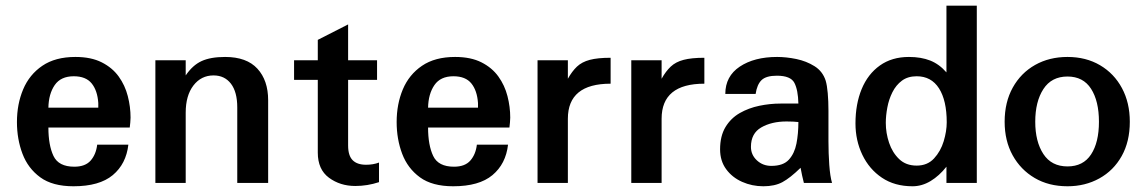

<svg xmlns="http://www.w3.org/2000/svg" viewBox="-20 -648 4062 680"><path d="M240.2 11.7Q166 11.7 122.6 -20Q79.1 -51.8 59.6 -103.5Q40 -155.3 40 -215.8Q40 -279.3 62 -331.5Q84 -383.8 129.9 -415Q175.8 -446.3 247.1 -446.3Q302.7 -446.3 340.3 -427.2Q377.9 -408.2 400.4 -377Q422.9 -345.7 432.6 -307.6Q442.4 -269.5 442.4 -231.4Q442.4 -222.7 441.4 -213.9Q440.4 -205.1 439.5 -196.3H151.4Q151.4 -133.8 169.4 -95.7Q187.5 -57.6 243.2 -57.6Q282.2 -57.6 301.3 -79.6Q320.3 -101.6 324.2 -135.7H434.6Q426.8 -67.4 379.4 -27.8Q332 11.7 240.2 11.7ZM151.4 -266.6H328.1Q328.1 -276.4 328.1 -283.2Q325.2 -327.1 304.7 -352.5Q284.2 -377.9 241.2 -377.9Q195.3 -377.9 173.8 -346.7Q152.3 -315.4 151.4 -266.6Z M530.3 0V-434.6H637.7V-380.9Q662.1 -417 693.8 -431.6Q725.6 -446.3 777.3 -446.3Q853.5 -446.3 891.6 -404.8Q929.7 -363.3 929.7 -293V0H820.3V-267.6Q820.3 -322.3 797.9 -351.6Q775.4 -380.9 736.3 -380.9Q692.4 -380.9 665 -345.2Q637.7 -309.6 637.7 -249V0Z M1238.3 10.7Q1184.6 10.7 1145 -18.6Q1105.5 -47.9 1105.5 -107.4V-365.2H1021.5V-434.6H1105.5V-506.8L1212.9 -561.5V-434.6H1315.4V-365.2H1212.9V-132.8Q1212.9 -96.7 1229 -80.6Q1245.1 -64.5 1276.4 -64.5Q1301.8 -64.5 1322.3 -72.3V-2.9Q1281.2 10.7 1238.3 10.7Z M1585 11.7Q1510.7 11.7 1467.3 -20Q1423.8 -51.8 1404.3 -103.5Q1384.8 -155.3 1384.8 -215.8Q1384.8 -279.3 1406.7 -331.5Q1428.7 -383.8 1474.6 -415Q1520.5 -446.3 1591.8 -446.3Q1647.5 -446.3 1685.1 -427.2Q1722.7 -408.2 1745.1 -377Q1767.6 -345.7 1777.3 -307.6Q1787.1 -269.5 1787.1 -231.4Q1787.1 -222.7 1786.1 -213.9Q1785.2 -205.1 1784.2 -196.3H1496.1Q1496.1 -133.8 1514.2 -95.7Q1532.2 -57.6 1587.9 -57.6Q1627 -57.6 1646 -79.6Q1665 -101.6 1668.9 -135.7H1779.3Q1771.5 -67.4 1724.1 -27.8Q1676.8 11.7 1585 11.7ZM1496.1 -266.6H1672.9Q1672.9 -276.4 1672.9 -283.2Q1669.9 -327.1 1649.4 -352.5Q1628.9 -377.9 1585.9 -377.9Q1540 -377.9 1518.6 -346.7Q1497.1 -315.4 1496.1 -266.6Z M1883.8 0V-434.6H1991.2V-369.1Q2005.9 -395.5 2023.4 -412.1Q2041 -428.7 2068.8 -436Q2096.7 -443.4 2142.6 -443.4V-351.6Q1991.2 -351.6 1991.2 -227.5V0Z M2215.8 0V-434.6H2323.2V-369.1Q2337.9 -395.5 2355.5 -412.1Q2373 -428.7 2400.9 -436Q2428.7 -443.4 2474.6 -443.4V-351.6Q2323.2 -351.6 2323.2 -227.5V0Z M2683.6 11.7Q2643.6 11.7 2608.4 -3.9Q2573.2 -19.5 2551.8 -48.8Q2530.3 -78.1 2530.3 -119.1Q2530.3 -166 2549.3 -197.8Q2568.4 -229.5 2600.1 -247.6Q2631.8 -265.6 2669.4 -273.4Q2707 -281.2 2744.1 -281.2H2807.6Q2806.6 -329.1 2793.5 -354.5Q2780.3 -379.9 2731.4 -379.9Q2693.4 -379.9 2677.2 -364.3Q2661.1 -348.6 2656.2 -315.4H2548.8Q2548.8 -377.9 2600.1 -412.1Q2651.4 -446.3 2732.4 -446.3Q2764.6 -446.3 2800.3 -439Q2835.9 -431.6 2864.7 -413.6Q2893.6 -395.5 2904.3 -362.3Q2909.2 -345.7 2911.6 -317.9Q2914.1 -290 2914.1 -255.9V-147.5Q2914.1 -105.5 2917 -64.5Q2919.9 -23.4 2926.8 0H2827.1Q2824.2 -10.7 2820.8 -26.4Q2817.4 -42 2815.4 -53.7Q2778.3 -17.6 2751 -2.9Q2723.6 11.7 2683.6 11.7ZM2711.9 -60.5Q2753.9 -60.5 2773.9 -82.5Q2793.9 -104.5 2800.8 -139.6Q2807.6 -174.8 2807.6 -215.8Q2791 -217.8 2765.6 -217.8Q2712.9 -217.8 2676.3 -196.8Q2639.6 -175.8 2639.6 -127.9Q2639.6 -99.6 2660.6 -80.1Q2681.6 -60.5 2711.9 -60.5Z M3211.9 11.7Q3148.4 11.7 3103.5 -18.6Q3058.6 -48.8 3034.2 -99.6Q3009.8 -150.4 3009.8 -210.9Q3009.8 -279.3 3031.7 -332.5Q3053.7 -385.7 3096.2 -416Q3138.7 -446.3 3199.2 -446.3Q3242.2 -446.3 3274.4 -433.6Q3306.6 -420.9 3332 -391.6V-627.9H3439.5V0H3332V-57.6Q3306.6 -25.4 3275.9 -6.8Q3245.1 11.7 3211.9 11.7ZM3226.6 -61.5Q3264.6 -61.5 3288.1 -86.9Q3311.5 -112.3 3322.3 -147.9Q3333 -183.6 3333 -214.8Q3333 -292 3305.7 -335Q3278.3 -377.9 3226.6 -377.9Q3195.3 -377.9 3174.3 -362.3Q3153.3 -346.7 3140.6 -321.3Q3127.9 -295.9 3122.6 -267.1Q3117.2 -238.3 3117.2 -212.9Q3117.2 -176.8 3128.9 -142.1Q3140.6 -107.4 3164.6 -84.5Q3188.5 -61.5 3226.6 -61.5Z M3760.7 11.7Q3694.3 11.7 3644.5 -17.6Q3594.7 -46.9 3566.4 -98.1Q3538.1 -149.4 3538.1 -216.8Q3538.1 -286.1 3566.9 -337.9Q3595.7 -389.6 3646 -418Q3696.3 -446.3 3760.7 -446.3Q3826.2 -446.3 3876 -417Q3925.8 -387.7 3953.6 -335.9Q3981.4 -284.2 3981.4 -216.8Q3981.4 -146.5 3952.6 -95.2Q3923.8 -43.9 3873.5 -16.1Q3823.2 11.7 3760.7 11.7ZM3760.7 -58.6Q3816.4 -58.6 3844.2 -101.1Q3872.1 -143.6 3872.1 -216.8Q3872.1 -290 3844.2 -333.5Q3816.4 -377 3760.7 -377Q3704.1 -377 3675.3 -332.5Q3646.5 -288.1 3646.5 -216.8Q3646.5 -146.5 3675.3 -102.5Q3704.1 -58.6 3760.7 -58.6Z"/></svg>

Font: Padauk
Style: Bold
Weight: 700
Designer: Debbi Hosken, Becca Hirsbrunner Spalinger
Foundry: SIL International
Version: Version 5.003